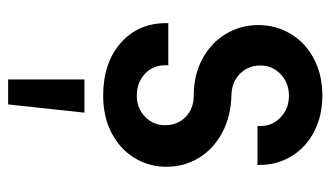

<svg xmlns="http://www.w3.org/2000/svg" viewBox="-191 -376 816 474"><g transform="rotate(90 217.0 -139.0)"><path d="M37.1 -141.3V-146.5H141.1V-138.5Q141.1 -108.5 162.5 -88.6Q183.9 -68.7 215.9 -68.7Q246.9 -68.7 268 -88.8Q289.1 -109 289.1 -138.5Q289.1 -169.5 268.5 -189.4Q247.9 -209.3 215.9 -209.3Q164.7 -209.3 124.9 -230.9Q85.1 -252.5 63.5 -289Q41.9 -325.5 41.9 -368.9Q41.9 -412.2 63.5 -448.4Q85.1 -484.7 124.6 -505.7Q164.2 -526.8 215.9 -526.8Q265.3 -526.8 304.2 -506.9Q343.1 -487 365.1 -451.5Q387.2 -415.9 387.2 -370.8V-366.7H291.1V-374.1Q291.1 -403.5 269.5 -423.9Q247.9 -444.3 216.4 -444.3Q184.9 -444.3 163.3 -423.9Q141.7 -403.5 141.7 -374.1Q141.7 -343.1 162.6 -322.9Q183.5 -302.7 215.9 -302.3Q268.1 -300.9 308.1 -279.3Q348.1 -257.7 369.9 -221.7Q391.7 -185.6 391.7 -141.7Q391.7 -98.4 369.7 -62.6Q347.7 -26.9 307.9 -6.3Q268.1 14.3 215.9 14.3Q135.6 14.3 86.4 -28.7Q37.1 -71.7 37.1 -141.3ZM176.1 60.5H258.1L237.8 248.9H176.1Z"/></g></svg>

Font: Lineal Thin
Style: Regular
Weight: 200
Designer: Created by Frank Adebiaye with contributions from Anton Moglia & Ariel Martín Pérez
Created by Frank ADEBIAYE with FontF
Foundry: Velvetyne Type Foundry
Version: Version 2.000;Glyphs 3.2 (3227)